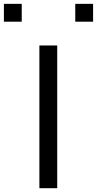

<svg xmlns="http://www.w3.org/2000/svg" viewBox="-144 -989 509 1009"><path d="M63 -750H156.7V0H63ZM-29.8 -968.8H-123.5V-875H-29.8ZM345.2 -968.8H251.5V-875H345.2Z"/></svg>

Font: Michroma
Style: Regular
Weight: 400
Version: Version 1.000